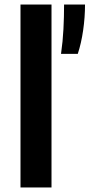

<svg xmlns="http://www.w3.org/2000/svg" viewBox="-20 -828 396 848"><path d="M70.5 0V-808H207.5V0ZM249.5 -590Q257.5 -645.5 260.2 -699.5Q263 -753.5 263 -808H355.5Q355.5 -751.5 347.2 -694.2Q339 -637 323.5 -590Z"/></svg>

Font: Encode Sans SemiExpanded SemiBold
Style: Regular
Weight: 600
Width: 6
Designer: Multiple Designers
Foundry: Impallari Type
Version: Version 3.002